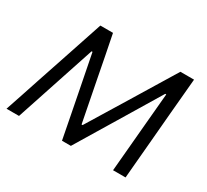

<svg xmlns="http://www.w3.org/2000/svg" viewBox="-141 -932 1241 1151"><g transform="rotate(30 479.0 -356.5)"><path d="M14 0Q33 -57.5 52.5 -114.5Q71.5 -171.5 93 -237L172 -473L212.5 -594.5L252 -713H339.5Q355 -635.5 369 -564.5Q382.5 -493 396.5 -422L451 -143H458L629 -422.5Q672 -493.5 715.5 -564.5Q759 -635.5 806 -713H900.5Q895 -652.5 890 -595.5Q885 -538.5 879 -472.5L858.5 -235Q853 -170.5 848 -115Q843 -59 838 0H751.5Q760 -94.5 767.5 -181Q775 -267 781.5 -340L800.5 -553H793.5L655 -323.5L554 -156.5Q503.5 -73 459.5 0H398Q384.5 -68.5 368 -155Q351 -241.5 335.5 -321.5L290 -553H283.5L213 -340Q188.5 -265.5 160.2 -180.2Q132 -95 100.5 0Z"/></g></svg>

Font: Heraclito
Style: Italic
Weight: 400
Italic angle: -12°
Designer: Kostas Bartsokas (font) & Cristiano Sobral (main changes)
Foundry: Kostas Bartsokas (font) & Cristiano Sobral (main changes)
Version: Version 1.00;July 8, 2020;FontCreator 13.0.0.2655 64-bit